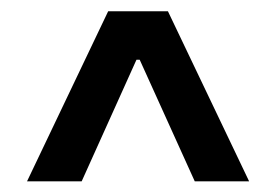

<svg xmlns="http://www.w3.org/2000/svg" viewBox="-20 -728 503 350"><path d="M218.8 -656.7H244.1V-619.1H218.8ZM29.3 -397.5 177.2 -707.5H286.1L434.1 -397.5H335L228 -633.8H235.4L128.9 -397.5Z"/></svg>

Font: Inter Cardless Tabular Medium
Style: Regular
Weight: 500
Designer: Rasmus Andersson
Foundry: rsms
Version: Version 4.000;git-4fc901f